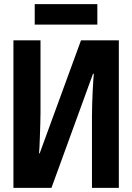

<svg xmlns="http://www.w3.org/2000/svg" viewBox="-20 -909 640 929"><path d="M45 0V-714H176V-364Q176 -339 175 -308.5Q174 -278 173 -248.5Q172 -219 171 -197Q170 -175 169 -167H172L372 -714H555V0H425V-347Q425 -374 426 -406.5Q427 -439 428.5 -469Q430 -499 431.5 -521.5Q433 -544 434 -552H430L229 0ZM148 -790V-889H451V-790Z"/></svg>

Font: Noto Sans Mono
Style: Bold
Weight: 700
Designer: Monotype Design Team
Foundry: Monotype Imaging Inc.
Version: Version 2.014